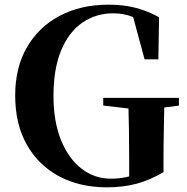

<svg xmlns="http://www.w3.org/2000/svg" viewBox="-20 -783 802 822"><path d="M438 19Q321 19 232.5 -28.5Q144 -76 94.5 -164Q45 -252 45 -374Q45 -494 95.5 -581Q146 -668 236 -715.5Q326 -763 444 -763Q510 -763 562.5 -749Q615 -735 661 -709L658 -529H599L543 -736L621 -707V-665Q580 -698 544.5 -712Q509 -726 464 -726Q392 -726 334 -687Q276 -648 242.5 -569Q209 -490 209 -372Q209 -262 241.5 -182.5Q274 -103 329.5 -60.5Q385 -18 455 -18Q490 -18 522 -25Q554 -32 585 -44L533 -14V-100Q533 -167 532 -231.5Q531 -296 529 -364H684Q683 -300 681.5 -234.5Q680 -169 680 -96V-46Q622 -12 565 3.5Q508 19 438 19ZM422 -331V-364H746V-331L623 -315H561Z"/></svg>

Font: Noto Serif SC ExtraLight ExtraBold
Style: Regular
Weight: 800
Version: Version 2.002-H1;hotconv 1.1.0;makeotfexe 2.6.0